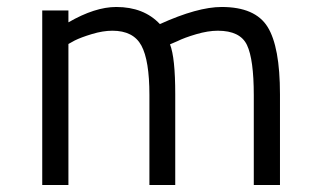

<svg xmlns="http://www.w3.org/2000/svg" viewBox="-20 -530 904 550"><path d="M176 0H101V-500H176V-466Q252 -510 313 -510Q392 -510 438 -461Q546 -510 615 -510Q711 -510 746.5 -453Q782 -396 782 -260V0H707V-257Q707 -360 687.5 -401Q668 -442 604 -442Q576 -442 542 -432Q508 -422 488 -412L467 -403Q482 -365 482 -260V0H408V-258Q408 -357 385 -399.5Q362 -442 302 -442Q275 -442 243.5 -432.5Q212 -423 194 -414L176 -404Z"/></svg>

Font: TypoPRO Titillium Maps
Style: 400 wt
Weight: 400
Designer: Campivisivi
Foundry: Accademia di Belle Arti di Urbino and students of MA course of Visual design
Version: Version 001.001